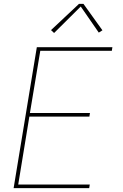

<svg xmlns="http://www.w3.org/2000/svg" viewBox="-20 -981 640 1001"><path d="M51 0 172 -735H566L563 -716H190L136 -392H449L446 -373H133L75 -19H448L445 0ZM262 -809 246 -824 392 -961H415L514 -823L495 -811L401 -947Z"/></svg>

Font: Iosevka SS04 Thin Extended
Style: Italic
Weight: 100
Width: 7
Italic angle: -9°
Monospace: yes
Designer: Belleve Invis
Foundry: Belleve Invis
Version: Version 19.0.0; ttfautohint (v1.8.4)